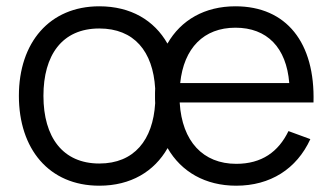

<svg xmlns="http://www.w3.org/2000/svg" viewBox="-20 -575 1059 610"><path d="M295.5 15C395.5 15 470 -30 512.5 -104.5C556 -29 632.5 15 730.5 15C838.5 15 922.5 -38 966 -133L896.5 -158.5C864.5 -92.5 811.5 -54.5 730.5 -54.5C625 -54.5 558.5 -126 551 -248V-249.5H976C981.5 -439.5 890 -555 728 -555C630.5 -555 555 -511.5 512 -436.5C470 -510.5 395.5 -555 295.5 -555C137.5 -555 40 -440 40 -270.5C40 -102.5 135 15 295.5 15ZM552.5 -311C564 -422.5 627.5 -487 728 -487C828.5 -487 890 -424 899 -311ZM295.5 -55.5C179.5 -55.5 118 -139 118 -270.5C118 -399 176.5 -484.5 295.5 -484.5C406 -484.5 466 -412 473 -294C472.5 -286 472.5 -278 472.5 -270C472.5 -262.5 472.5 -254.5 473 -247C466 -130.5 406.5 -55.5 295.5 -55.5Z"/></svg>

Font: Vela Sans
Style: Regular
Weight: 400
Designer: Principal design: Mikhail Sharanda - project Manrope.
Design modification: Ravid Balaliev
Foundry: Mikhail Sharanda
Version: Version 1.001